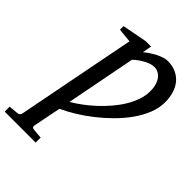

<svg xmlns="http://www.w3.org/2000/svg" viewBox="-326 -802 1141 1141"><g transform="rotate(45 244.5 -232.0)"><path d="M453.1 -479.5Q453.1 -510.3 446 -532.7Q439 -555.2 427.2 -569.8Q415.5 -584.5 400.1 -591.8Q384.8 -599.1 368.2 -599.1Q343.3 -599.1 310.8 -582.8Q278.3 -566.4 243.7 -535.6L158.2 -95.2Q190.9 -114.3 225.6 -140.1Q260.3 -166 293 -196.5Q325.7 -227.1 354.7 -261.2Q383.8 -295.4 405.8 -331.8Q427.7 -368.2 440.4 -405.5Q453.1 -442.9 453.1 -479.5ZM562 -496.6Q562 -447.8 542.5 -398.7Q522.9 -349.6 490 -303.2Q457 -256.8 414.3 -214.4Q371.6 -171.9 325.4 -135.7Q279.3 -99.6 232.4 -71Q185.5 -42.5 145 -24.4L109.9 151.9Q108.4 159.2 112.3 164.6Q116.2 169.9 129.9 170.9L187 175.8V217.8H-73.2V175.8L-15.1 170.9Q4.4 169.4 8.8 151.9L155.8 -602.1L66.9 -610.8V-641.1L223.1 -670.9H268.6L257.8 -612.3Q272 -624.5 290 -636.7Q308.1 -648.9 327.1 -658.7Q346.2 -668.5 365 -674.6Q383.8 -680.7 398.9 -680.7Q441.4 -680.7 472.4 -665.5Q503.4 -650.4 523.2 -625.2Q543 -600.1 552.5 -566.7Q562 -533.2 562 -496.6Z"/></g></svg>

Font: Charis SIL Eur
Style: Italic
Weight: 400
Italic angle: -11°
Foundry: SIL International
Version: Version 5.000